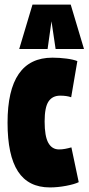

<svg xmlns="http://www.w3.org/2000/svg" viewBox="-20 -809 387 839"><path d="M13 -273Q13 -557 209 -557Q240 -557 270.5 -553Q301 -549 318 -542L291 -384Q272 -391 243 -391Q209 -391 192 -365.5Q175 -340 175 -278Q175 -214 191 -185Q207 -156 238 -156Q251 -156 264.5 -158.5Q278 -161 292 -165L324 -13Q306 -4 269 3Q232 10 198 10Q104 10 58.5 -60Q13 -130 13 -273ZM64 -595 122 -789H289L347 -595H223L205 -716L188 -595Z"/></svg>

Font: Georama ExtraCondensed ExtraBold
Style: Regular
Weight: 800
Width: 2
Designer: Jean-Baptiste Levee
Foundry: Production Type
Version: Version 1.000